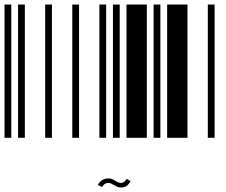

<svg xmlns="http://www.w3.org/2000/svg" viewBox="-20 -610 1000 850"><path d="M0 0V-590H30V0ZM60 0V-590H90V0ZM180 0V-590H210V0ZM300 0V-590H330V0ZM420 0V-590H450V0ZM480 0V-590H510V0ZM540 0V-590H630V0ZM660 0V-590H690V0ZM720 0V-590H810V0ZM900 0V-590H930V0ZM516 220Q507 220 500 217Q493 214 484 209Q476 204 471 202Q466 200 460 200Q451 200 444 204Q438 208 432 218L413 209Q420 196 431 188Q443 180 459 180Q468 180 475 182Q481 185 490 190Q497 195 503 197Q509 200 515 200Q523 200 528 196Q534 192 541 182L558 192Q549 208 539 214Q530 220 516 220Z"/></svg>

Font: Libre Barcode 39 Extended Text
Style: Regular
Weight: 400
Version: Version 1.005; ttfautohint (v1.8.3)